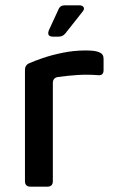

<svg xmlns="http://www.w3.org/2000/svg" viewBox="-20 -703 439 723"><path d="M95 0Q74 0 74 -21V-440Q74 -457 88 -464Q108 -473 141.5 -484.5Q175 -496 217 -504.5Q259 -513 302 -513Q320 -513 332.5 -511.5Q345 -510 354 -506Q370 -500 370 -482V-439Q370 -417 348 -420Q309 -423 271 -420.5Q233 -418 198 -413Q179 -410 179 -390V-21Q179 0 158 0ZM180 -565Q155 -565 164 -589L200 -667Q206 -683 224 -683H278Q291 -683 295 -675.5Q299 -668 290 -658L226 -577Q216 -565 201 -565Z"/></svg>

Font: Pitagon Sans Medium
Style: Regular
Weight: 500
Designer: Travis Tran
Foundry: Pitagon
Version: Version 1.001; ttfautohint (v1.8.4.7-5d5b);gftools[0.9.26]